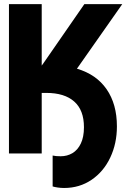

<svg xmlns="http://www.w3.org/2000/svg" viewBox="-20 -745 640 932"><path d="M547.5 -131.5Q547.5 -48.5 515.2 19.8Q483 88 424.5 127.8Q366 167.5 291 167.5Q275 167.5 260 165.2Q245 163 235.5 160V10Q250 13.5 274.5 13.5Q306 13.5 331.5 -1.5Q357 -16.5 372.2 -48Q387.5 -79.5 387.5 -127.5Q387.5 -210.5 340.2 -252.2Q293 -294 204.5 -294H182.5V0H23.5V-725H182.5V-426.5L196 -445.5L389.5 -725H573.5L353.5 -411.5Q447.5 -384 497.5 -311.8Q547.5 -239.5 547.5 -131.5Z"/></svg>

Font: JuliaMono ExtraBold
Style: Regular
Weight: 800
Monospace: yes
Designer: cormullion
Foundry: corm
Version: Version 0.055; ttfautohint (v1.8.4)